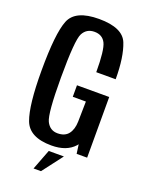

<svg xmlns="http://www.w3.org/2000/svg" viewBox="-154 -753 732 971"><g transform="rotate(20 212.0 -268.0)"><path d="M197.5 4Q78.5 4 50 -72.8Q21.5 -149.5 21.5 -334.5Q21.5 -535 50.5 -607.5Q79.5 -680 206.5 -680Q334 -680 361.5 -610.8Q389 -541.5 389 -422H284.5Q284.5 -541.5 267 -576.2Q249.5 -611 207 -611Q164.5 -611 145.2 -574Q126 -537 126 -334.5Q126 -142.5 145.2 -103.5Q164.5 -64.5 205.5 -64.5Q245 -64.5 264 -89.2Q283 -114 284 -156L286 -264.5H215.5V-326.5H389L361 -171Q361 -87.5 319.8 -41.8Q278.5 4 197.5 4ZM318.5 -101.5 338.5 -326.5H389V0H332.5ZM276.5 34.5 193 144H153L195 34.5Z"/></g></svg>

Font: Anybody Narrow Medium
Style: Regular
Weight: 500
Width: 3
Designer: Tyler Finck
Foundry: Etcetera Type Company
Version: Version 1.000; ttfautohint (v1.8)